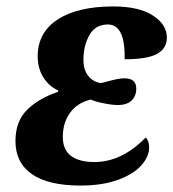

<svg xmlns="http://www.w3.org/2000/svg" viewBox="-20 -566 538 596"><path d="M28 -128Q28 -189 63.5 -224.5Q99 -260 160 -281L161 -285Q132 -298 114.5 -326Q97 -354 97 -391Q97 -465 159 -505.5Q221 -546 332 -546Q411 -546 454.5 -518Q498 -490 498 -449Q498 -416 468 -399Q438 -382 367 -382Q369 -490 315 -490Q276 -490 257.5 -457Q239 -424 239 -380Q239 -350 253.5 -331Q268 -312 293 -308L313 -313Q349 -323 366 -323Q403 -323 403 -291Q403 -268 388.5 -254Q374 -240 346 -240Q328 -240 301 -245.5Q274 -251 262 -257Q220 -247 197.5 -216Q175 -185 175 -141Q175 -101 200.5 -82Q226 -63 273 -63Q358 -63 432 -139Q436 -137 439.5 -128Q443 -119 443 -108Q443 -80 418.5 -52.5Q394 -25 345.5 -7.5Q297 10 230 10Q130 10 79 -25.5Q28 -61 28 -128Z"/></svg>

Font: Noto Serif Narrow
Style: Bold Italic
Weight: 700
Width: 4
Italic angle: -12°
Designer: Monotype Design Team
Foundry: Monotype Imaging Inc.
Version: Version 1.001